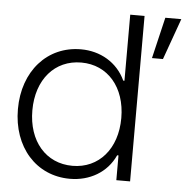

<svg xmlns="http://www.w3.org/2000/svg" viewBox="-53 -779 815 841"><g transform="rotate(5 355.0 -358.5)"><path d="M284.7 11.7C371.1 11.7 447.3 -31.2 482.4 -108.9H488.3V0H548.8V-727.5H485.8V-437H480.5C444.3 -515.6 368.2 -557.6 284.7 -557.6C136.2 -557.6 31.7 -439.9 31.7 -272.9C31.7 -106 136.2 11.7 284.7 11.7ZM95.2 -272.9C95.2 -408.7 174.3 -500 291 -500C407.2 -500 486.3 -408.2 486.3 -272.9C486.3 -137.7 407.2 -45.9 291 -45.9C174.3 -45.9 95.2 -137.2 95.2 -272.9ZM597.2 -546.4H645.5L710.4 -727.5H640.1Z"/></g></svg>

Font: Guggenheim Sans Display Light
Style: Regular
Weight: 300
Designer: Modified by Tom Baber under direction of Pentagram Design 2023
Foundry: rsms
Version: Version 1.001;Glyphs 3.1.2 (3151)